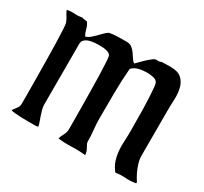

<svg xmlns="http://www.w3.org/2000/svg" viewBox="-110 -656 864 813"><g transform="rotate(30 321.5 -249.5)"><path d="M511 -502Q549 -502 566.5 -485.5Q584 -469 590 -443.5Q596 -418 594.5 -388.5Q593 -359 593 -333V-116Q593 -96 599 -77Q605 -58 612.5 -42.5Q620 -27 626.5 -17Q633 -7 633 -6L632 -2Q607 3 582.5 1Q558 -1 533 3Q516 -18 509 -40Q502 -62 500 -85Q498 -108 499.5 -131.5Q501 -155 501 -180Q501 -234 500 -289Q499 -344 494 -398Q492 -421 474.5 -426Q457 -431 437 -431Q418 -431 399 -426.5Q380 -422 366 -408Q361 -347 360.5 -284Q360 -221 360 -160Q360 -135 363 -108Q366 -81 366 -52Q366 -44 375.5 -28.5Q385 -13 385 3Q352 -1 318.5 0.5Q285 2 252 -2Q256 -16 263.5 -29Q271 -42 271 -57Q271 -69 271 -98.5Q271 -128 270.5 -165.5Q270 -203 269.5 -244Q269 -285 268 -320.5Q267 -356 265.5 -381Q264 -406 262 -412Q259 -419 251 -423Q243 -427 233 -428.5Q223 -430 213 -430Q203 -430 197 -430Q188 -430 176 -428.5Q164 -427 153.5 -423.5Q143 -420 135.5 -412.5Q128 -405 128 -393V-97Q128 -84 132 -70Q136 -56 140.5 -43Q145 -30 149 -19Q153 -8 153 -2Q146 0 140 0Q134 0 127 0Q120 0 104 0Q88 0 71 -0.5Q54 -1 39 -2.5Q24 -4 20 -7Q28 -18 36 -28Q44 -38 44 -52Q44 -64 44 -95.5Q44 -127 43.5 -168.5Q43 -210 42.5 -256Q42 -302 41 -341.5Q40 -381 38.5 -408.5Q37 -436 35 -442Q30 -456 22.5 -467Q15 -478 10 -491Q28 -495 47 -493.5Q66 -492 84 -496Q86 -494 95.5 -493Q105 -492 109 -491Q119 -477 122.5 -461.5Q126 -446 134 -432Q147 -436 156.5 -444Q166 -452 175 -461Q184 -470 193 -479.5Q202 -489 213 -496Q231 -500 254.5 -500.5Q278 -501 297 -501Q314 -501 324 -493Q334 -485 341.5 -474.5Q349 -464 355.5 -453.5Q362 -443 371 -437Q385 -451 399 -465Q413 -479 429 -491Q439 -499 449 -497.5Q459 -496 469 -501Z"/></g></svg>

Font: Augsburger Schrift CAT
Style: Regular
Weight: 400
Designer: Peter Wiegel nach Roos&Junge Offenbach
Foundry: CAT-Fonts, Peter Wiegel
Version: Version 1.000